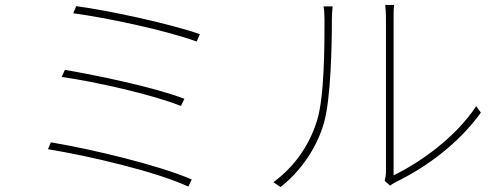

<svg xmlns="http://www.w3.org/2000/svg" viewBox="-20 -756 2040 781"><path d="M290 -731 278 -702C413 -684 654 -633 780 -587L793 -617C667 -661 418 -714 290 -731ZM244 -472 231 -443C366 -424 598 -372 716 -325L730 -354C606 -402 375 -449 244 -472ZM187 -177 175 -149C337 -123 616 -58 746 3L760 -26C624 -85 350 -150 187 -177Z M1545 -20 1567 -1C1572 -5 1581 -11 1593 -17C1712 -75 1846 -172 1936 -298L1917 -324C1832 -195 1684 -92 1581 -43C1581 -43 1581 -629 1581 -674C1581 -705 1581 -723 1583 -736H1547C1548 -723 1550 -705 1550 -674C1550 -629 1550 -98 1550 -59C1550 -46 1548 -32 1545 -20ZM1092 -15 1121 5C1203 -59 1269 -155 1298 -257C1326 -356 1330 -574 1330 -677C1330 -695 1331 -711 1333 -730H1296C1299 -713 1300 -695 1300 -677C1300 -574 1300 -365 1270 -267C1237 -159 1172 -73 1092 -15Z"/></svg>

Font: Noto Sans CJK HK Thin
Style: Regular
Weight: 100
Designer: Ryoko NISHIZUKA 西塚涼子 (kana, bopomofo & ideographs); Paul D. Hunt (Latin, Greek & Cyrillic); Sandoll Communications 산돌커뮤니
Foundry: Adobe
Version: Version 2.004;hotconv 1.0.118;makeotfexe 2.5.65603